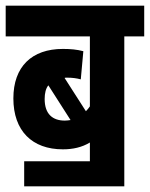

<svg xmlns="http://www.w3.org/2000/svg" viewBox="-20 -642 527 675"><path d="M65 -75V13H417V-514H487V-622H0V-514H296V-268C292 -262 287 -256 282 -251L207 -368C209 -369 212 -369 215 -369C234 -369 249 -367 264 -363L273 -462C250 -468 228 -470 201 -470C92 -470 27 -408 27 -296C27 -182 93 -117 201 -117C236 -117 268 -124 296 -141V-75ZM137 -294C137 -314 141 -331 150 -342L228 -220C222 -219 215 -218 208 -218C166 -218 137 -240 137 -294Z"/></svg>

Font: Noto Sans Devanagari ExtraCondensed
Style: Bold
Weight: 700
Width: 2
Designer: Jelle Bosma - Monotype Design Team
Foundry: Monotype Imaging Inc.
Version: Version 2.004